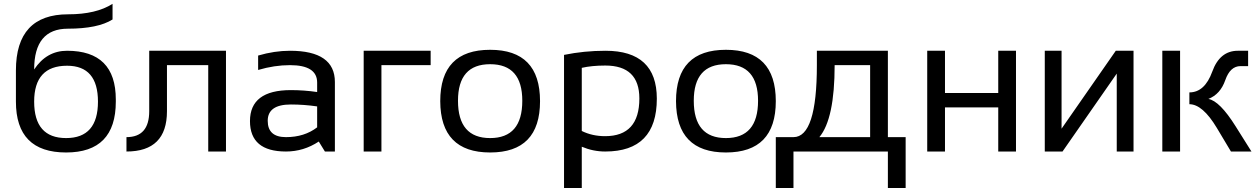

<svg xmlns="http://www.w3.org/2000/svg" viewBox="-20 -771 6400 977"><path d="M569.3 -253.9Q569.3 4.9 316.4 4.9Q61 4.9 61 -253.9V-412.6Q61 -698.2 326.7 -698.2Q469.2 -698.2 552.7 -751.5V-671.9Q478 -625 325.2 -625Q153.8 -625 153.8 -417.5Q216.8 -512.7 321.3 -512.7Q569.3 -512.7 569.3 -264.6ZM316.4 -68.4Q478.5 -68.4 478.5 -253.9Q478.5 -436.5 321.3 -436.5Q153.8 -436.5 153.8 -253.9Q153.8 -68.4 316.4 -68.4Z M623.5 -73.2Q739.3 -73.2 739.3 -205.1V-512.7H1129.9V0H1039.6V-439.5H829.6V-205.1Q829.6 0 623.5 0Z M1252 -154.8Q1252 -312.5 1460 -312.5Q1526.9 -312.5 1593.8 -302.7V-351.1Q1593.8 -439.5 1455.6 -439.5Q1376.5 -439.5 1293.5 -415V-488.3Q1376.5 -512.7 1455.6 -512.7Q1684.1 -512.7 1684.1 -353.5V0H1633.3L1602.1 -50.8Q1525.4 0 1435.1 0Q1252 0 1252 -154.8ZM1460 -239.3Q1342.3 -239.3 1342.3 -156.2Q1342.3 -73.2 1435.1 -73.2Q1528.8 -73.2 1593.8 -123V-229.5Q1526.9 -239.3 1460 -239.3Z M1830.6 0V-512.7H2171.4V-439.5H1920.9V0Z M2220.2 -256.3Q2220.2 -517.6 2474.1 -517.6Q2728 -517.6 2728 -256.3Q2728 4.9 2474.1 4.9Q2221.2 4.9 2220.2 -256.3ZM2474.1 -68.4Q2637.7 -68.4 2637.7 -258.3Q2637.7 -444.3 2474.1 -444.3Q2310.5 -444.3 2310.5 -258.3Q2310.5 -68.4 2474.1 -68.4Z M2940.4 -104.5Q2993.7 -78.1 3059.1 -78.1Q3233.4 -78.1 3233.4 -270Q3233.4 -437.5 3060.1 -437.5Q2991.7 -437.5 2940.4 -425.8ZM2850.1 -491.7Q2952.1 -512.7 3061 -512.7Q3322.3 -512.7 3322.3 -269Q3322.3 0 3059.6 0Q2998 0 2940.4 -24.4V185.5H2850.1Z M3419.9 -256.3Q3419.9 -517.6 3673.8 -517.6Q3927.7 -517.6 3927.7 -256.3Q3927.7 4.9 3673.8 4.9Q3420.9 4.9 3419.9 -256.3ZM3673.8 -68.4Q3837.4 -68.4 3837.4 -258.3Q3837.4 -444.3 3673.8 -444.3Q3510.3 -444.3 3510.3 -258.3Q3510.3 -68.4 3673.8 -68.4Z M4149.4 -73.2H4407.7V-439.5H4227.1Q4227.1 -166.5 4149.4 -73.2ZM3927.7 185.5V-73.2H4017.6Q4136.7 -73.2 4136.7 -439.5V-512.7H4498V-73.2H4588.4V185.5H4498V0H4017.6V185.5Z M4698.2 0V-512.7H4788.6V-297.9H5059.6V-512.7H5149.9V0H5059.6V-224.6H4788.6V0Z M5662.6 0V-396.5L5386.7 0H5296.4V-512.7H5381.8V-116.2L5657.7 -512.7H5748V0Z M6243.7 0 6171.9 -120.1Q6099.6 -240.7 6032.2 -240.7V-300.8Q6110.4 -300.8 6148.7 -406.7Q6187 -512.7 6278.8 -512.7H6331.1V-434.6H6292.5Q6239.7 -434.6 6214.8 -363Q6189.9 -291.5 6128.9 -267.6Q6186.5 -257.3 6267.1 -128.9L6348.1 0ZM5984.9 -512.7V0H5894.5V-512.7Z"/></svg>

Font: Voltera
Style: Regular
Weight: 400
Designer: Bernd Montag
Version: Version 1.301